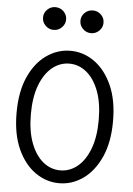

<svg xmlns="http://www.w3.org/2000/svg" viewBox="-62 -986 724 1043"><g transform="rotate(5 300.0 -464.5)"><path d="M300 11Q229.9 11 169.9 -31Q110 -73 73.5 -153.5Q37 -234 37 -350Q37 -466 73.3 -546.5Q109.5 -627 169.8 -669Q230 -711 300 -711Q370.3 -711 430 -669Q489.6 -627 526.3 -546.5Q563 -466 563 -350Q563 -234 526.3 -153.5Q489.6 -73 430 -31Q370.3 11 300 11ZM300 -59Q352 -59 394.1 -93.5Q436.1 -128.1 460.6 -193Q485 -258 485 -349.5Q485 -442 460.6 -506.8Q436.1 -571.6 394.1 -606.3Q352 -641 300 -641Q248 -641 205.9 -606.3Q163.9 -571.6 139.4 -506.8Q115 -442 115 -349.5Q115 -258 139.4 -193Q163.9 -128.1 205.9 -93.5Q248 -59 300 -59ZM198 -816Q172 -816 153.5 -834.5Q135 -853 135 -877.9Q135 -903.8 153.4 -921.9Q171.8 -940 198 -940Q224 -940 242.5 -921.9Q261 -903.8 261 -877.9Q261 -853 242.5 -834.5Q224 -816 198 -816ZM402 -816Q376 -816 357.5 -834.5Q339 -853 339 -877.9Q339 -903.8 357.4 -921.9Q375.8 -940 402 -940Q428 -940 446.5 -921.9Q465 -903.8 465 -877.9Q465 -853 446.5 -834.5Q428 -816 402 -816Z"/></g></svg>

Font: Red Hat Mono VF Light
Style: Regular
Weight: 300
Monospace: yes
Designer: Pentagram, MCKL
Foundry: Pentagram, MCKL
Version: Version 1.023